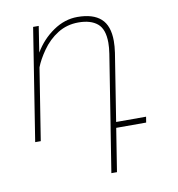

<svg xmlns="http://www.w3.org/2000/svg" viewBox="-82 -613 827 891"><g transform="rotate(-10 331.0 -167.5)"><path d="M570.8 0H429.7L397.5 203.1H371.1L403.3 0L404.3 -5.4L458 -344.2Q462.4 -373 462.4 -395.5Q462.4 -459.5 430.9 -485.8Q399.4 -512.2 341.3 -512.2Q287.1 -512.2 243.7 -485.1Q200.2 -458 169.4 -413.6Q141.1 -373 127.9 -338.4L74.2 0H47.9L131.3 -528.3H157.7L138.7 -405.8Q172.9 -463.9 227.1 -501Q281.2 -538.1 341.3 -538.1Q414.6 -538.1 451.7 -504.6Q488.8 -471.2 488.8 -398.9Q488.8 -374.5 484.4 -344.2L434.1 -26.9H575.2Z"/></g></svg>

Font: Mardoto Thin
Style: Italic
Weight: 250
Italic angle: -12°
Designer: Christian Robertson, Vahan Hovhannisyan
Foundry: Google
Version: Version 1.000